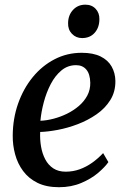

<svg xmlns="http://www.w3.org/2000/svg" viewBox="-20 -791 544 822"><path d="M444 -97Q430 -76.5 400.5 -51.2Q371 -26 328.2 -7.8Q285.5 10.5 232.5 10.5Q178.5 10.5 140.5 -8.2Q102.5 -27 79 -58.8Q55.5 -90.5 44.8 -130Q34 -169.5 34.5 -211Q35 -283.5 57.5 -347.5Q80 -411.5 120 -460.5Q160 -509.5 213.5 -537.2Q267 -565 330 -565Q379 -565 410.8 -549.2Q442.5 -533.5 458 -506Q473.5 -478.5 474 -444.5Q474.5 -398 452.2 -362.5Q430 -327 393.2 -301.5Q356.5 -276 313.2 -259.5Q270 -243 227.5 -235Q185 -227 152 -226Q150.5 -193.5 155.8 -163.2Q161 -133 173.8 -108.8Q186.5 -84.5 208.2 -70.2Q230 -56 261 -56Q292.5 -56 321 -66.2Q349.5 -76.5 374.8 -94.5Q400 -112.5 421.5 -135.5ZM305.5 -512Q270 -512 243 -489.5Q216 -467 197.2 -431Q178.5 -395 167.5 -353.5Q156.5 -312 153 -274Q180 -275 209.5 -282.8Q239 -290.5 267 -304.2Q295 -318 317.8 -337.5Q340.5 -357 353.8 -382Q367 -407 366.5 -437Q365.5 -474.5 349.5 -493.2Q333.5 -512 305.5 -512ZM331.5 -628Q305.5 -628 288 -646.2Q270.5 -664.5 271.5 -692.5Q272 -726.5 292.8 -748.8Q313.5 -771 345.5 -771Q373 -771 389.5 -753.2Q406 -735.5 405.5 -709Q405.5 -673.5 385.5 -650.8Q365.5 -628 331.5 -628Z"/></svg>

Font: Merriweather 28pt Medium
Style: Italic
Weight: 500
Italic angle: -7.8°
Version: Version 2.101